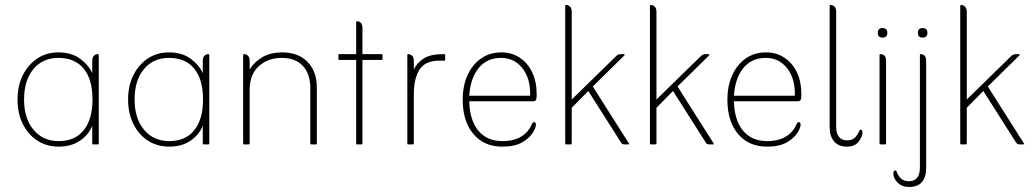

<svg xmlns="http://www.w3.org/2000/svg" viewBox="-20 -576 4121 766"><path d="M348 -284V-332Q348 -348 355 -354Q362 -360 369 -360H371Q374 -360 374 -357V-3Q374 0 371 0H351Q348 0 348 -3V-74Q334 -39 299.5 -15Q265 9 214 9Q166 9 129 -15Q92 -39 71 -81.5Q50 -124 50 -179Q50 -234 71 -276Q92 -318 128.5 -342.5Q165 -367 213 -367Q266 -367 300.5 -341Q335 -315 348 -284ZM214 -13Q279 -13 314 -56.5Q349 -100 349 -179Q349 -259 314 -302Q279 -345 213 -345Q150 -345 113 -300Q76 -255 76 -179Q76 -103 114 -58Q152 -13 214 -13Z M789 -284V-332Q789 -348 796 -354Q803 -360 810 -360H812Q815 -360 815 -357V-3Q815 0 812 0H792Q789 0 789 -3V-74Q775 -39 740.5 -15Q706 9 655 9Q607 9 570 -15Q533 -39 512 -81.5Q491 -124 491 -179Q491 -234 512 -276Q533 -318 569.5 -342.5Q606 -367 654 -367Q707 -367 741.5 -341Q776 -315 789 -284ZM655 -13Q720 -13 755 -56.5Q790 -100 790 -179Q790 -259 755 -302Q720 -345 654 -345Q591 -345 554 -300Q517 -255 517 -179Q517 -103 555 -58Q593 -13 655 -13Z M976 -332V-299Q996 -331 1028.5 -349Q1061 -367 1106 -367Q1170 -367 1207 -329Q1244 -291 1244 -227V-3Q1244 0 1241 0H1221Q1218 0 1218 -3V-224Q1218 -281 1188.5 -313Q1159 -345 1104 -345Q1049 -345 1012.5 -312Q976 -279 976 -217V-3Q976 0 973 0H953Q950 0 950 -3V-357Q950 -360 953 -360H955Q962 -360 969 -354Q976 -348 976 -332Z M1401 -337H1333Q1330 -337 1330 -340V-357Q1330 -360 1333 -360H1401V-488Q1401 -491 1403 -491H1406Q1413 -491 1419.5 -485Q1426 -479 1426 -463V-360H1503Q1506 -360 1506 -357V-340Q1506 -337 1503 -337H1426V-3Q1426 0 1423 0H1403Q1401 0 1401 -3Z M1631 -332V-299Q1644 -326 1671 -343Q1698 -360 1747 -360H1753Q1756 -360 1756 -357V-337Q1756 -334 1753 -334H1732Q1677 -334 1654 -298.5Q1631 -263 1631 -200V-3Q1631 0 1628 0H1608Q1605 0 1605 -3V-357Q1605 -360 1608 -360H1610Q1617 -360 1624 -354Q1631 -348 1631 -332Z M2107 -172H1852Q1854 -96 1888.5 -54.5Q1923 -13 1985 -13Q2029 -13 2059 -31Q2089 -49 2102 -81Q2106 -89 2111 -89Q2115 -89 2116.5 -85.5Q2118 -82 2118 -78Q2118 -66 2105 -45.5Q2092 -25 2063 -8Q2034 9 1984 9Q1911 9 1868.5 -41.5Q1826 -92 1826 -178Q1826 -234 1845.5 -276.5Q1865 -319 1899.5 -343Q1934 -367 1980 -367Q2022 -367 2054 -345.5Q2086 -324 2103.5 -287Q2121 -250 2121 -203Q2121 -196 2121 -193Q2121 -190 2120 -183Q2119 -172 2107 -172ZM1852 -194H2095Q2097 -262 2064.5 -303.5Q2032 -345 1979 -345Q1923 -345 1890 -305Q1857 -265 1852 -194Z M2261 -146V-3Q2261 0 2258 0H2238Q2235 0 2235 -3V-553Q2235 -556 2238 -556H2240Q2247 -556 2254 -549.5Q2261 -543 2261 -528V-179L2437 -351Q2445 -360 2457 -360H2468Q2474 -360 2471 -355L2345 -231L2489 -4Q2493 0 2486 0H2472Q2465 0 2462.5 -2Q2460 -4 2456 -10L2327 -213Z M2599 -146V-3Q2599 0 2596 0H2576Q2573 0 2573 -3V-553Q2573 -556 2576 -556H2578Q2585 -556 2592 -549.5Q2599 -543 2599 -528V-179L2775 -351Q2783 -360 2795 -360H2806Q2812 -360 2809 -355L2683 -231L2827 -4Q2831 0 2824 0H2810Q2803 0 2800.5 -2Q2798 -4 2794 -10L2665 -213Z M3163 -172H2908Q2910 -96 2944.5 -54.5Q2979 -13 3041 -13Q3085 -13 3115 -31Q3145 -49 3158 -81Q3162 -89 3167 -89Q3171 -89 3172.5 -85.5Q3174 -82 3174 -78Q3174 -66 3161 -45.5Q3148 -25 3119 -8Q3090 9 3040 9Q2967 9 2924.5 -41.5Q2882 -92 2882 -178Q2882 -234 2901.5 -276.5Q2921 -319 2955.5 -343Q2990 -367 3036 -367Q3078 -367 3110 -345.5Q3142 -324 3159.5 -287Q3177 -250 3177 -203Q3177 -196 3177 -193Q3177 -190 3176 -183Q3175 -172 3163 -172ZM2908 -194H3151Q3153 -262 3120.5 -303.5Q3088 -345 3035 -345Q2979 -345 2946 -305Q2913 -265 2908 -194Z M3359 9Q3325 9 3307.5 -12Q3290 -33 3290 -68V-553Q3290 -556 3293 -556H3295Q3303 -556 3309.5 -549.5Q3316 -543 3316 -528V-69Q3316 -44 3327 -30Q3338 -16 3360 -16Q3378 -16 3389 -25.5Q3400 -35 3407 -51Q3410 -59 3414 -59Q3418 -59 3419.5 -55Q3421 -51 3421 -46Q3421 -32 3406 -11.5Q3391 9 3359 9Z M3482 -445Q3482 -464 3501 -464Q3520 -464 3520 -445Q3520 -426 3501 -426Q3482 -426 3482 -445ZM3489 -3V-357Q3489 -360 3492 -360H3494Q3502 -360 3508.5 -354Q3515 -348 3515 -332V-3Q3515 0 3512 0H3492Q3489 0 3489 -3Z M3642 -445Q3642 -464 3661 -464Q3680 -464 3680 -445Q3680 -426 3661 -426Q3642 -426 3642 -445ZM3558 111Q3564 127 3575.5 137Q3587 147 3606 147Q3650 147 3650 92V-357Q3650 -360 3652 -360H3655Q3662 -360 3668.5 -354Q3675 -348 3675 -332V93Q3675 170 3606 170Q3578 170 3561 152.5Q3544 135 3544 116Q3544 112 3545.5 108Q3547 104 3551 104Q3557 104 3558 111Z M3837 -146V-3Q3837 0 3834 0H3814Q3811 0 3811 -3V-553Q3811 -556 3814 -556H3816Q3823 -556 3830 -549.5Q3837 -543 3837 -528V-179L4013 -351Q4021 -360 4033 -360H4044Q4050 -360 4047 -355L3921 -231L4065 -4Q4069 0 4062 0H4048Q4041 0 4038.5 -2Q4036 -4 4032 -10L3903 -213Z"/></svg>

Font: Zain ExtraLight
Style: Regular
Weight: 200
Designer: Zain,Boutros
Foundry: Mobile Telecommunications Company (Zain), 2024
Version: Version 1.51; ttfautohint (v1.8.4)